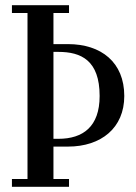

<svg xmlns="http://www.w3.org/2000/svg" viewBox="-20 -720 525 740"><path d="M242 -155C370 -155 459 -227 459 -350C459 -480 370 -550 242 -550H186V-670H246V-700H26V-670H86V-30H26V0H246V-30H186V-155ZM205 -520C292 -520 364 -488 364 -350C364 -232 300 -185 205 -185H186V-520Z"/></svg>

Font: Picaflor 12 pt
Style: Regular
Weight: 400
Designer: Ariel Martín Pérez
Foundry: Tunera Type Foundry
Version: Version 1.000;hotconv 1.0.109;makeotfexe 2.5.65596